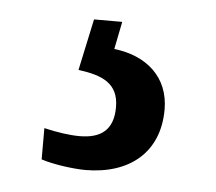

<svg xmlns="http://www.w3.org/2000/svg" viewBox="-32 -43 351 312"><g transform="rotate(5 143.5 113.5)"><path d="M117 236C189 236 237 197 237 127C237 74 200 42 147 36L156 -9H110L92 75C131 80 158 91 158 130C158 168 137 182 103 182C87 182 66 179 45 174V225C66 232 100 236 117 236Z"/></g></svg>

Font: Noto Serif Armenian Condensed SemiBold
Style: Regular
Weight: 600
Width: 3
Designer: Monotype Design Team
Foundry: Monotype Imaging Inc.
Version: Version 2.008